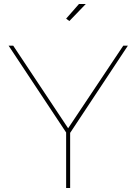

<svg xmlns="http://www.w3.org/2000/svg" viewBox="-20 -938 681 958"><path d="M46 -710 320 -298 595 -710H618L330 -275V0H310V-277L23 -710ZM326 -833 310 -845 374 -918H408Z"/></svg>

Font: Raleway Thin Thin
Style: Regular
Weight: 250
Version: Version 4.026